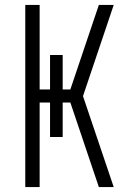

<svg xmlns="http://www.w3.org/2000/svg" viewBox="-20 -755 540 775"><path d="M82 0V-735H140V-394H182V-533H233V-394H264L379 -735H439L315 -367L439 0H379L264 -341H233V-202H182V-341H140V0Z"/></svg>

Font: Iosevka Term Curly Light
Style: Regular
Weight: 300
Designer: Belleve Invis
Foundry: Belleve Invis
Version: Version 32.3.0